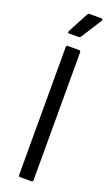

<svg xmlns="http://www.w3.org/2000/svg" viewBox="-162 -866 525 901"><g transform="rotate(20 101.0 -415.5)"><path d="M73 0Q65 0 65 -9V-646Q65 -655 73 -655H129Q137 -655 137 -646V-9Q137 0 129 0ZM58 -712Q49 -712 53 -722L107 -824Q111 -831 118 -831H177Q181 -831 182.5 -827.5Q184 -824 181 -819L117 -719Q113 -712 104 -712Z"/></g></svg>

Font: Sofia Sans Cond
Style: Regular
Weight: 400
Width: 3
Designer: Botio Nikoltchev, Ani Petrova
Foundry: lettersoup
Version: Version 4.100; ttfautohint (v1.8.3)